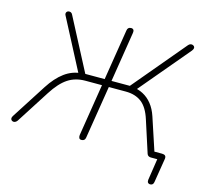

<svg xmlns="http://www.w3.org/2000/svg" viewBox="-130 -847 1216 1138"><g transform="rotate(15 478.0 -278.0)"><path d="M885 155Q877 155 872 149.5Q867 144 868 132L891 -19L897 0H848Q841 0 834.5 -3.5Q828 -7 825 -15L762 -210Q740 -280 701.5 -309.5Q663 -339 604 -339H500L448 -15Q445 6 424 6Q414 6 410 -0.5Q406 -7 407 -19L458 -339H356Q295 -339 249.5 -309Q204 -279 160 -210L30 -7Q25 0 18.5 3.5Q12 7 5.5 6Q-1 5 -5.5 0.5Q-10 -4 -10 -11Q-10 -18 -4 -27L132 -239Q173 -303 220 -337.5Q267 -372 324 -376L311 -359L142 -683Q138 -690 139.5 -696.5Q141 -703 145.5 -706.5Q150 -710 156 -710.5Q162 -711 168 -708.5Q174 -706 178 -698L353 -363L334 -378H464L514 -690Q517 -711 538 -711Q548 -711 552.5 -704.5Q557 -698 555 -686L506 -378H623L606 -363L889 -700Q895 -707 902 -709Q909 -711 915 -709Q921 -707 925 -702.5Q929 -698 928 -691Q927 -684 920 -675L654 -359L633 -376Q670 -373 701.5 -356.5Q733 -340 756.5 -310.5Q780 -281 794 -239L866 -21L848 -39H907Q920 -39 926.5 -33Q933 -27 931 -13L907 135Q904 155 885 155Z"/></g></svg>

Font: Nunito Variable Extra Light
Style: Italic
Weight: 200
Italic angle: -9°
Designer: Vernon Adams
Foundry: Vernon Adams
Version: Version 3.602